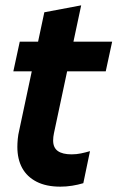

<svg xmlns="http://www.w3.org/2000/svg" viewBox="-20 -686 440 719"><path d="M206 13Q153 13 117 -5.5Q81 -24 63 -57Q45 -90 45 -136Q45 -149 46.5 -165.5Q48 -182 52 -198L146 -640L284 -666L182 -187Q179 -173 179 -160Q179 -133 196.5 -120.5Q214 -108 248 -108Q266 -108 283 -111.5Q300 -115 317 -120L292 0Q272 6 250 9.5Q228 13 206 13ZM30 -419 54 -530H400L376 -419Z"/></svg>

Font: Radio Canada Big SemiBold
Style: Italic
Weight: 600
Italic angle: -12°
Designer: Étienne Aubert Bonn
Foundry: Coppers and Brasses
Version: Version 1.001